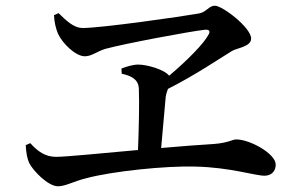

<svg xmlns="http://www.w3.org/2000/svg" viewBox="-20 -694 1040 672"><path d="M70 -186C72 -156 75 -140 82 -124C95 -97 148 -42 183 -42C209 -42 237 -59 281 -70C374 -95 561 -114 664 -111C787 -108 872 -79 906 -79C930 -79 945 -95 945 -118C945 -156 855 -206 807 -206C793 -206 780 -194 728 -190C678 -187 612 -182 544 -176L560 -355C562 -367 565 -376 568 -383C665 -432 745 -487 791 -515C808 -526 859 -530 859 -559C859 -597 759 -674 732 -674C711 -674 703 -652 677 -647C616 -636 335 -596 270 -596C237 -596 211 -623 185 -648L169 -641C170 -615 176 -593 183 -576C198 -543 244 -497 277 -497C301 -497 319 -514 349 -523C414 -541 649 -585 698 -590C712 -591 717 -585 710 -573C694 -542 636 -483 572 -429C555 -451 494 -468 464 -468C446 -468 422 -461 405 -454L406 -436C438 -429 465 -417 466 -383C468 -335 466 -243 463 -169C332 -157 208 -145 176 -145C138 -145 111 -165 86 -193Z"/></svg>

Font: Noto Serif CJK HK SemiBold
Style: Regular
Weight: 600
Designer: Ryoko NISHIZUKA 西塚涼子 (kana & ideographs); Frank Grießhammer (Latin, Greek & Cyrillic); Wenlong ZHANG 张文龙 (bopomofo); San
Foundry: Adobe
Version: Version 2.001;hotconv 1.1.0;makeotfexe 2.6.0